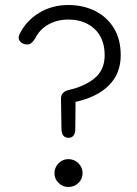

<svg xmlns="http://www.w3.org/2000/svg" viewBox="-20 -733 547 765"><path d="M253 -184Q227 -184 225 -216L223 -338Q222 -366 252 -374Q316 -388 356.5 -421Q397 -454 397 -513Q397 -580 357 -617.5Q317 -655 252 -655Q207 -655 172 -635Q137 -615 119 -578Q109 -563 100.5 -558.5Q92 -554 78 -557Q64 -561 57.5 -571.5Q51 -582 58 -597Q84 -650 135.5 -681.5Q187 -713 252 -713Q312 -713 359.5 -689Q407 -665 434 -620.5Q461 -576 461 -513Q461 -440 414 -393Q367 -346 281 -327L280 -216Q278 -184 253 -184ZM252 12Q230 12 213.5 -4Q197 -20 197 -43Q197 -66 213.5 -82.5Q230 -99 252 -99Q276 -99 292.5 -82.5Q309 -66 309 -43Q309 -20 292.5 -4Q276 12 252 12Z"/></svg>

Font: Zen Maru Gothic
Style: Regular
Weight: 400
Designer: Yoshimichi Ohira
Foundry: Positype
Version: Version 1.002